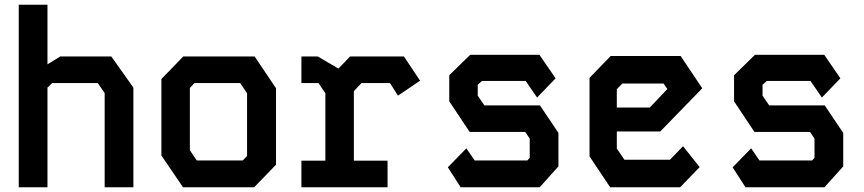

<svg xmlns="http://www.w3.org/2000/svg" viewBox="-20 -789 3640 809"><path d="M59 -769H180V-518L234 -551H449L542 -420V0H421V-397L392 -439H200L180 -420V0H59Z M752 -551H1053L1143 -417V-95L1051 0H751L660 -134V-456ZM780 -156 809 -113H1003L1021 -132V-396L992 -439H799L780 -418Z M1250 -551V-439H1322L1351 -396V-112H1250V0H1613V-112H1471V-405L1503 -439H1623L1657 -386L1750 -449L1682 -551H1455L1406 -500L1319 -551Z M1961 -558H2253L2321 -459L2243 -378L2195 -448H2011L1993 -432V-386L2021 -345H2255L2333 -229V-88L2254 0H1921L1867 -84L1945 -164L1980 -113H2202L2212 -124V-205L2193 -233H1959L1873 -362V-472Z M2553 -553 2464 -461V-130L2551 0H2846L2928 -85L2858 -173L2803 -116H2611L2579 -163V-235H2762L2939 -417L2848 -553ZM2579 -413 2602 -437H2776L2792 -414L2718 -336H2579Z M3161 -558H3453L3521 -459L3443 -378L3395 -448H3211L3193 -432V-386L3221 -345H3455L3533 -229V-88L3454 0H3121L3067 -84L3145 -164L3180 -113H3402L3412 -124V-205L3393 -233H3159L3073 -362V-472Z"/></svg>

Font: Kode Mono
Style: Bold
Weight: 700
Monospace: yes
Designer: Isa Ozler
Foundry: Kadena LLC
Version: Version 1.206;gftools[0.9.28]